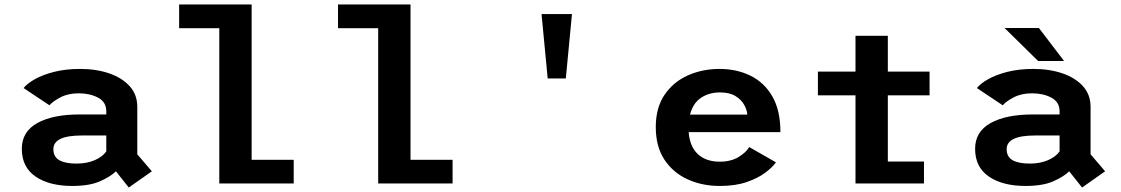

<svg xmlns="http://www.w3.org/2000/svg" viewBox="-20 -820 5010 858"><path d="M555.5 18 498 -54.5Q474.5 -31 427.2 -10Q380 11 303 11Q200.5 11 139 -31Q77.5 -73 77.5 -155Q77.5 -231.5 146.5 -270Q215.5 -308.5 335.5 -308.5H455V-323Q455 -364 418.5 -383.5Q382 -403 332 -403Q284.5 -403 250.5 -385.2Q216.5 -367.5 201 -349.5L85.5 -426.5Q101 -446.5 136 -466.2Q171 -486 222.2 -499Q273.5 -512 338 -512Q410 -512 467.8 -492.2Q525.5 -472.5 559.5 -434.8Q593.5 -397 593.5 -343V-130.5L658.5 -54.5ZM322 -89Q368 -89 403.2 -104.2Q438.5 -119.5 455 -143.5V-214.5H345Q218.5 -214.5 218.5 -153.5Q218.5 -119 245.2 -104Q272 -89 322 -89Z M1104.5 -106H1292.5V0H960V-694H780.5V-800H1104.5Z M1814.5 -106H2002.5V0H1670V-694H1490.5V-800H1814.5Z M2400 -757H2536L2508.5 -469.5H2427.5Z M3447.5 -94.5Q3432.5 -73 3400 -48.5Q3367.5 -24 3317 -6.5Q3266.5 11 3196.5 11Q3118 11 3053 -18.5Q2988 -48 2949.2 -106.5Q2910.5 -165 2910.5 -252Q2910.5 -339 2950 -396.8Q2989.5 -454.5 3054.2 -483.2Q3119 -512 3195 -512Q3272.5 -512 3334.2 -481.5Q3396 -451 3431.8 -388.5Q3467.5 -326 3467.5 -229.5H3057.5Q3062.5 -164.5 3098.8 -131Q3135 -97.5 3196.5 -97.5Q3246.5 -97.5 3280.8 -118.5Q3315 -139.5 3328 -163ZM3197.5 -407Q3149 -407 3113 -383.2Q3077 -359.5 3063.5 -308H3319.5Q3318.5 -328 3305.8 -351.2Q3293 -374.5 3266.5 -390.8Q3240 -407 3197.5 -407Z M3635 -394V-500H3803V-660H3947.5V-500H4134V-394H3947.5V-98H4109V0H3803V-394Z M4815.5 18 4758 -54.5Q4734.5 -31 4687.2 -10Q4640 11 4563 11Q4460.5 11 4399 -31Q4337.5 -73 4337.5 -155Q4337.5 -231.5 4406.5 -270Q4475.5 -308.5 4595.5 -308.5H4715V-323Q4715 -364 4678.5 -383.5Q4642 -403 4592 -403Q4544.5 -403 4510.5 -385.2Q4476.5 -367.5 4461 -349.5L4345.5 -426.5Q4361 -446.5 4396 -466.2Q4431 -486 4482.2 -499Q4533.5 -512 4598 -512Q4670 -512 4727.8 -492.2Q4785.5 -472.5 4819.5 -434.8Q4853.5 -397 4853.5 -343V-130.5L4918.5 -54.5ZM4582 -89Q4628 -89 4663.2 -104.2Q4698.5 -119.5 4715 -143.5V-214.5H4605Q4478.5 -214.5 4478.5 -153.5Q4478.5 -119 4505.2 -104Q4532 -89 4582 -89ZM4735 -547.5H4619L4469 -695H4622.5Z"/></svg>

Font: League Mono SemiBold
Style: Regular
Weight: 600
Width: 6
Designer: Tyler Finck
Foundry: The League of Moveable Type / Tyler Finck
Version: Version 2.300;RELEASE